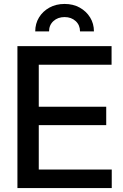

<svg xmlns="http://www.w3.org/2000/svg" viewBox="-20 -964 632 984"><path d="M69.3 0V-727.5H551.8V-632.3H178.7V-417H524.4V-322.8H178.7V-95.2H552.7V0ZM311 -943.8Q355 -943.8 388.7 -925Q422.4 -906.2 441.9 -874.5Q461.4 -842.8 461.4 -803.2H390.1Q390.1 -835.4 367.7 -856Q345.2 -876.5 311 -876.5Q276.4 -876.5 253.9 -856Q231.4 -835.4 231.4 -803.2H160.6Q160.6 -842.8 179.9 -874.5Q199.2 -906.2 233.2 -925Q267.1 -943.8 311 -943.8Z"/></svg>

Font: Inter 28pt Medium
Style: Regular
Weight: 500
Designer: Rasmus Andersson
Foundry: rsms
Version: Version 4.001;git-66647c0bb